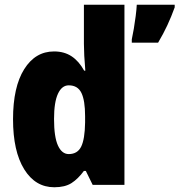

<svg xmlns="http://www.w3.org/2000/svg" viewBox="-20 -873 757 810"><path d="M209 -83Q129 -83 82 -159Q35 -235 35 -370Q35 -506 82 -581Q129 -656 208 -656Q251 -656 282 -635.5Q313 -615 335 -575H340Q337 -608 335.5 -637.5Q334 -667 334 -688V-853H505V-93H371L342 -152H334Q309 -118 281.5 -100.5Q254 -83 209 -83ZM270 -223Q307 -223 322.5 -254.5Q338 -286 339 -356V-383Q339 -449 323.5 -481Q308 -513 270 -513Q241 -513 224.5 -477.5Q208 -442 208 -371Q208 -295 224.5 -259Q241 -223 270 -223ZM717 -842Q703 -803 686 -766.5Q669 -730 647 -693H536V-707Q540 -725 544.5 -751.5Q549 -778 552.5 -805.5Q556 -833 557 -853H717Z"/></svg>

Font: Noto Sans Kannada UI Condensed Black
Style: Regular
Weight: 900
Width: 3
Designer: Jelle Bosma - Monotype Design Team
Foundry: Monotype Imaging Inc.
Version: Version 2.005; ttfautohint (v1.8.4.7-5d5b)